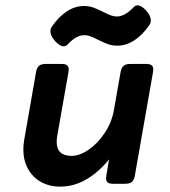

<svg xmlns="http://www.w3.org/2000/svg" viewBox="-20 -692 640 723"><path d="M369.1 -647Q386.7 -638.2 397.7 -634Q408.7 -629.9 420.4 -629.9Q450.2 -629.9 483.4 -665Q490.2 -671.9 498 -671.9Q512.2 -671.9 530.3 -652.3Q547.9 -632.8 547.9 -615.2Q547.9 -605.5 543 -598.6Q518.1 -561.5 486.8 -540.8Q455.6 -520 421.9 -520Q402.3 -520 386.2 -525.9Q370.1 -531.7 348.6 -542.5Q331.1 -551.3 320.1 -555.4Q309.1 -559.6 297.4 -559.6Q267.6 -559.6 234.4 -524.4Q227.5 -517.6 219.7 -517.6Q205.6 -517.6 187.5 -537.1Q169.9 -556.6 169.9 -574.2Q169.9 -584 174.8 -590.8Q199.7 -627.9 231 -648.7Q262.2 -669.4 295.9 -669.4Q315.4 -669.4 331.5 -663.6Q347.7 -657.7 369.1 -647ZM557.1 -430.7Q557.1 -428.2 556.2 -420.4L487.8 -30.8Q484.9 -14.2 476.6 -7.1Q468.3 0 451.7 0H405.8Q392.1 0 385.7 -4.9Q379.4 -9.8 379.4 -20.5Q379.4 -22.9 380.4 -30.8L390.6 -91.8Q351.6 -43.5 304.9 -16.4Q258.3 10.7 207 10.7Q165 10.7 133.5 -7.3Q102.1 -25.4 85 -57.1Q67.9 -88.9 67.9 -128.9Q67.9 -145.5 70.8 -163.1L115.7 -420.4Q118.7 -437 127 -444.1Q135.3 -451.2 151.9 -451.2H212.4Q226.1 -451.2 232.4 -446.3Q238.8 -441.4 238.8 -430.7Q238.8 -428.2 237.8 -420.4L195.8 -182.1Q193.4 -167.5 193.4 -158.2Q193.4 -105 249 -105Q280.3 -105 314.7 -128.9Q349.1 -152.8 375 -192.4Q400.9 -231.9 408.7 -276.4L434.1 -420.4Q437 -437 445.3 -444.1Q453.6 -451.2 470.2 -451.2H530.8Q544.4 -451.2 550.8 -446.3Q557.1 -441.4 557.1 -430.7Z"/></svg>

Font: Courier Prime Sans
Style: Bold Italic
Weight: 700
Italic angle: -10°
Designer: Alan Dague-Greene
Foundry: Quote-Unquote Apps
Version: Version 3.020